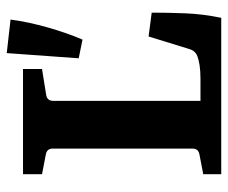

<svg xmlns="http://www.w3.org/2000/svg" viewBox="-72 -588 660 555"><g transform="rotate(-90 257.5 -310.0)"><path d="M430 -210 499 -201Q499 -155 497 -104Q495 -53 484 0H32V-52L89 -63Q106 -66 106 -83V-487Q106 -504 89 -507L32 -518V-573H336V-518L261 -506Q244 -503 244 -486V-60H307Q330 -60 346.5 -62.5Q363 -65 373 -69Q389 -75 394 -93ZM367 -412 382 -620 479 -609Q472 -557 456 -501Q440 -445 421 -401Z"/></g></svg>

Font: Yrsa
Style: Regular
Weight: 400
Designer: Anna Giedrys (Yrsa+Rasa design), David Brezina (Yrsa art-direction, Rasa art-direction, design)
Foundry: Rosetta Type Foundry
Version: Version 2.004